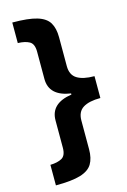

<svg xmlns="http://www.w3.org/2000/svg" viewBox="-131 -775 655 993"><g transform="rotate(-15 197.0 -278.0)"><path d="M40 48Q79 47 102 34Q125 21 125 -21V-167Q125 -258 239 -275V-281Q125 -298 125 -389V-535Q125 -577 102 -590Q79 -603 40 -604V-714Q126 -714 172 -700Q218 -686 236 -656Q254 -626 254 -578V-423Q254 -376 286 -356Q318 -336 379 -336V-219Q318 -219 286 -199Q254 -179 254 -132V22Q254 70 236 100Q218 130 172 144Q126 158 40 158Z"/></g></svg>

Font: Noto Sans New Tai Lue
Style: Regular
Weight: 400
Designer: Monotype Design Team
Foundry: Monotype Imaging Inc.
Version: Version 2.003